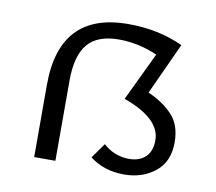

<svg xmlns="http://www.w3.org/2000/svg" viewBox="-60 -541 691 615"><g transform="rotate(10 285.0 -233.5)"><path d="M412 -267Q462 -245 492 -212.5Q522 -180 522 -124Q522 -61 480.5 -28Q439 5 380 5Q314 5 268 -31L303 -80Q339 -47 387 -47Q421 -47 440.5 -66Q460 -85 460 -120Q460 -191 340 -234L415 -391Q354 -418 289 -418Q220 -418 188 -380Q156 -342 156 -261V0H87V-235Q87 -472 311 -472Q409 -472 489 -435Z"/></g></svg>

Font: EauTestSC
Style: Regular
Weight: 400
Designer: Christian Thalmann (Catharsis Fonts)
Version: Version 0.001;PS 000.001;hotconv 1.0.88;makeotf.lib2.5.64775